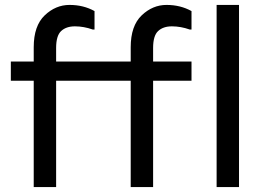

<svg xmlns="http://www.w3.org/2000/svg" viewBox="-20 -760 1078 780"><path d="M951 -740V0H860V-740ZM751 -640Q714 -653 678.5 -653Q643 -653 622.5 -634Q602 -615 602 -565V-510H758V-432H602V0H511V-432H208V0H117V-432H24V-510H117V-568Q117 -655 161.5 -697.5Q206 -740 262.5 -740Q319 -740 364 -715V-640H357Q320 -653 284.5 -653Q249 -653 228.5 -634Q208 -615 208 -565V-510H511V-568Q511 -655 555.5 -697.5Q600 -740 656.5 -740Q713 -740 758 -715V-640Z"/></svg>

Font: Varela
Style: Regular
Weight: 400
Designer: Joe Prince
Foundry: Joe Prince
Version: Version 1.000